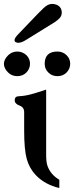

<svg xmlns="http://www.w3.org/2000/svg" viewBox="-25 -925 376 963"><path d="M106.9 -725.6Q83.5 -710.4 66.9 -710.4Q62 -710.4 60.5 -711.4Q47.9 -712.9 47.9 -724.1Q47.9 -734.4 67.4 -754.4L124 -813.5Q135.7 -825.2 166.5 -857.7Q197.3 -890.1 210.9 -897.9Q223.6 -905.3 237.8 -905.3Q248.5 -905.3 259.3 -900.9Q284.7 -890.1 284.7 -861.3Q284.7 -844.7 273.2 -833.3Q261.7 -821.8 250.5 -814.5ZM263.2 -543Q234.9 -543 216.8 -562Q199.2 -579.6 199.2 -605Q199.2 -666.5 263.2 -666.5Q290.5 -666.5 309.1 -647.9Q327.1 -630.4 327.1 -605Q327.1 -579.6 308.6 -561Q290.5 -543 263.2 -543ZM206.5 -150.4Q206.5 -114.7 211.9 -97.2Q226.1 -50.8 272.5 -23.4V18.1Q200.2 1 154.3 -46.9Q122.1 -81.1 109.1 -127.9Q96.2 -174.8 96.2 -270V-362.8Q96.2 -387.2 72.5 -395.8Q48.8 -404.3 48.8 -422.4Q48.8 -442.4 70.3 -442.4Q99.6 -443.8 129.4 -451.7Q159.2 -459.5 206.5 -475.6ZM61.5 -543Q34.2 -543 15.1 -562Q-5.4 -583 -5.4 -604.5Q-5.4 -626.5 15.6 -647.5Q34.7 -666.5 61.5 -666.5Q87.9 -666.5 107.9 -647.9Q125.5 -630.4 125.5 -605Q125.5 -579.6 106.9 -561Q88.9 -543 61.5 -543Z"/></svg>

Font: Caudex
Style: Bold
Weight: 700
Version: Version 1.01